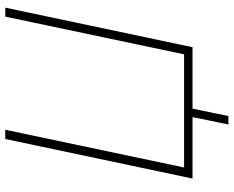

<svg xmlns="http://www.w3.org/2000/svg" viewBox="-99 -651 886 728"><g transform="rotate(-90 344.0 -287.0)"><path d="M236 136 264 0H31L181 -710H216L73 -32H502L645 -710H679L529 0H296L268 136Z"/></g></svg>

Font: Raleway ExtraLight
Style: Italic
Weight: 200
Italic angle: -12°
Designer: Matt McInerney, Pablo Impallari, Rodrigo Fuenzalida
Foundry: Matt McInerney, Pablo Impallari, Rodrigo Fuenzalida
Version: Version 4.026